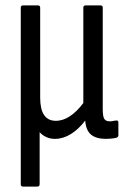

<svg xmlns="http://www.w3.org/2000/svg" viewBox="-20 -507 463 712"><path d="M65 185Q57 185 57 176V-478Q57 -487 65 -487H121Q129 -487 129 -478V-145Q129 -59 187 -59Q214 -59 240 -76.5Q266 -94 289 -125V-478Q289 -487 297 -487H353Q361 -487 361 -478V-103Q361 -76 366.5 -66.5Q372 -57 388 -57Q394 -57 400 -58.5Q406 -60 412 -60Q419 -61 419 -52V-5Q419 1 411 4Q403 6 392 7Q381 8 373 8Q337 8 318 -7.5Q299 -23 296 -59V-60Q272 -28 243 -10Q214 8 184 8Q165 8 150 0.5Q135 -7 127 -17V176Q127 185 118 185Z"/></svg>

Font: Sofia Sans Cond
Style: Regular
Weight: 400
Width: 3
Designer: Botio Nikoltchev, Ani Petrova
Foundry: lettersoup
Version: Version 4.100; ttfautohint (v1.8.3)